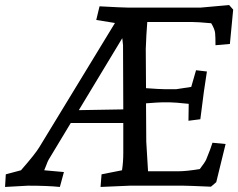

<svg xmlns="http://www.w3.org/2000/svg" viewBox="-26 -735 943 760"><path d="M732 -648H557Q553 -599 551 -541L552 -386Q606 -382 625 -382H672L731 -391L750 -457L793 -452L781 -372L767 -263L720 -257L721 -324Q664 -330 645 -330H617Q604 -330 552 -326L553 -174L560 -57H678Q713 -57 765 -66Q785 -92 790 -103Q809 -149 815 -170L867 -165L830 -14L809 4Q719 0 699 0H488L372 5L376 -45L457 -61Q462 -93 462 -130V-248H254L166 -102Q163 -97 157.5 -82Q152 -67 149 -61L227 -54L211 5Q163 0 85 0L-6 5L-3 -45L57 -61Q114 -126 130 -153L429 -644L355 -656L368 -710Q460 -705 479 -705H769L881 -715L897 -697L884 -561L827 -556Q827 -588 825.5 -604Q824 -620 810 -643Q757 -648 732 -648ZM286 -299 462 -302 461 -556 458 -584Z"/></svg>

Font: Andada
Style: Italic
Weight: 400
Italic angle: -8.29999°
Designer: Carolina Giovagnoli
Foundry: Carolina Giovagnoli
Version: Version 1.003